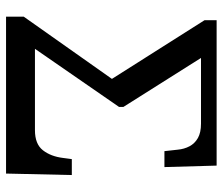

<svg xmlns="http://www.w3.org/2000/svg" viewBox="-72 -682 754 651"><g transform="rotate(90 305.5 -357.0)"><path d="M37 0V-60L248 -359L49 -673V-714H542L547 -537H493L488 -582Q486 -604 476.5 -622Q467 -640 448.5 -650.5Q430 -661 400 -661H177L343 -398V-383L146 -98H422Q469 -98 490 -125Q511 -152 516 -193L520 -223H574L569 0Z"/></g></svg>

Font: ET Text
Style: Regular
Weight: 470
Designer: Monotype Design Team
Foundry: Monotype Imaging Inc.
Version: Version 2.009